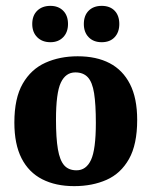

<svg xmlns="http://www.w3.org/2000/svg" viewBox="-20 -625 518 655"><path d="M307 -206Q307 -269 301 -307Q295 -345 279.5 -361.5Q264 -378 237 -378Q204 -378 187.5 -343Q171 -308 171 -217Q171 -154 177.5 -116Q184 -78 199 -61Q214 -44 241 -44Q274 -44 290.5 -79.5Q307 -115 307 -206ZM29 -207Q29 -290 57.5 -339.5Q86 -389 135 -411Q184 -433 245 -433Q309 -433 354 -409.5Q399 -386 423.5 -338Q448 -290 448 -216Q448 -132 420 -82.5Q392 -33 343.5 -11.5Q295 10 233 10Q170 10 124 -13.5Q78 -37 53.5 -85Q29 -133 29 -207ZM212 -543Q212 -515 195.5 -498Q179 -481 152 -481Q124 -481 107 -498Q90 -515 90 -543Q90 -572 107 -588.5Q124 -605 152 -605Q179 -605 195.5 -588.5Q212 -572 212 -543ZM387 -543Q387 -515 371 -498Q355 -481 327 -481Q299 -481 282.5 -498Q266 -515 266 -543Q266 -572 282.5 -588.5Q299 -605 327 -605Q355 -605 371 -588.5Q387 -572 387 -543Z"/></svg>

Font: Yrsa
Style: Bold
Weight: 700
Version: Version 2.004